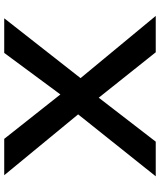

<svg xmlns="http://www.w3.org/2000/svg" viewBox="54 -794 740 887"><g transform="rotate(-90 423.5 -350.0)"><path d="M626 0 375 -315 58 -700H226L468 -394L794 0ZM53 0 357 -381 446 -302 213 0ZM489 -325 402 -401 623 -700H783Z"/></g></svg>

Font: Lexend Giga Medium
Style: Regular
Weight: 500
Designer: Bonnie Shaver-Troup, Thomas Jockin
Foundry: Lexend
Version: Version 1.007